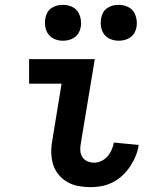

<svg xmlns="http://www.w3.org/2000/svg" viewBox="-20 -764 640 792"><path d="M354 8Q328 8 303.5 3.5Q279 -1 258 -13Q237 -25 221.5 -44Q206 -63 199 -86Q192 -109 191.5 -135Q191 -161 196 -186L234 -419H100V-520H371L313 -170Q310 -155 311.5 -140.5Q313 -126 320.5 -115Q328 -104 341 -98.5Q354 -93 368 -93Q384 -93 398.5 -100Q413 -107 423.5 -119Q434 -131 440.5 -146Q447 -161 450 -176L552 -166Q549 -144 540 -121.5Q531 -99 517.5 -78.5Q504 -58 486 -41Q468 -24 446 -12.5Q424 -1 400.5 3.5Q377 8 354 8ZM469 -596Q452 -596 436 -602.5Q420 -609 410 -622Q400 -635 397 -652.5Q394 -670 397 -688Q399 -700 405 -711.5Q411 -723 422 -730.5Q433 -738 445 -741Q457 -744 470 -744Q487 -744 503.5 -737.5Q520 -731 529.5 -718Q539 -705 542.5 -687.5Q546 -670 543 -652Q541 -640 534.5 -628.5Q528 -617 517 -609.5Q506 -602 494 -599Q482 -596 469 -596ZM239 -596Q222 -596 206 -602.5Q190 -609 180 -622Q170 -635 167 -652.5Q164 -670 167 -688Q169 -700 175 -711.5Q181 -723 192 -730.5Q203 -738 215 -741Q227 -744 240 -744Q257 -744 273.5 -737.5Q290 -731 299.5 -718Q309 -705 312.5 -687.5Q316 -670 313 -652Q311 -640 304.5 -628.5Q298 -617 287 -609.5Q276 -602 264 -599Q252 -596 239 -596Z"/></svg>

Font: Iosevka Extended
Style: Bold Italic
Weight: 700
Width: 7
Italic angle: -9°
Monospace: yes
Designer: Belleve Invis
Foundry: Belleve Invis
Version: Version 32.5.0; ttfautohint (v1.8.4)